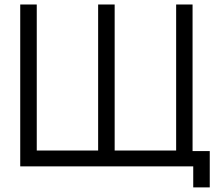

<svg xmlns="http://www.w3.org/2000/svg" viewBox="-20 -740 963 854"><path d="M70 0H839.5V93.5H913V-68H836.5V-720H763.5V-70.5H490V-720H416.5V-70.5H143.5V-720H70Z"/></svg>

Font: Hauora
Style: Regular
Weight: 400
Designer: Mikhail Sharanda
Foundry: WCYS & Co.
Version: Version 1.010